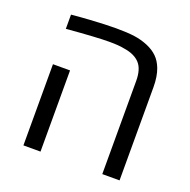

<svg xmlns="http://www.w3.org/2000/svg" viewBox="-116 -754 860 867"><g transform="rotate(20 314.0 -320.0)"><path d="M464.4 0V-447.8Q464.4 -504.9 438.7 -532.2Q413.1 -559.6 361.8 -566.9Q337.4 -572.3 290 -572.3Q259.3 -572.3 209.2 -569.3Q159.2 -566.4 85.4 -560.1V-628.4Q108.4 -630.9 130.4 -632.3Q152.3 -633.8 172.9 -635.3Q211.9 -637.7 242.9 -638.9Q273.9 -640.1 297.4 -640.1Q352.5 -640.1 387 -635.3Q421.4 -630.4 451.7 -617.7Q481.9 -605 502 -585.4Q522 -565.9 533.7 -535.2Q547.4 -499 547.4 -447.8V0ZM85.4 0V-390.1H167.5V0Z"/></g></svg>

Font: Open Sans
Style: Regular
Weight: 400
Designer: Monotype Design Team
Foundry: Monotype Imaging Inc.
Version: Version 3.000; ttfautohint (v1.8.4)